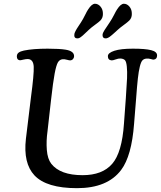

<svg xmlns="http://www.w3.org/2000/svg" viewBox="-20 -963 840 1002"><path d="M443.8 -807.6Q436.5 -800.8 426.5 -791.3Q416.5 -781.7 412.4 -778.1Q408.2 -774.4 402.3 -770Q396.5 -765.6 392.3 -764.2Q388.2 -762.7 383.3 -762.7Q366.7 -762.7 367.7 -780.3Q367.7 -785.2 369.1 -789.8Q370.6 -794.4 374.3 -801.5Q377.9 -808.6 380.9 -813.2Q383.8 -817.9 391.1 -828.9Q398.4 -839.8 402.8 -846.7Q413.6 -863.3 423.8 -884.3Q434.1 -905.3 439.9 -913.6Q459 -943.4 475.6 -943.4Q492.2 -943.4 504.9 -928.2Q517.6 -913.1 517.1 -889.6Q517.1 -869.6 503.9 -856Q495.6 -847.7 475.6 -833.3Q455.6 -818.8 443.8 -807.6ZM594.7 -807.6Q589.4 -802.7 581.3 -795.4Q573.2 -788.1 569.6 -784.9Q565.9 -781.7 560.3 -777.1Q554.7 -772.5 551.8 -770.5Q548.8 -768.6 544.9 -766.4Q541 -764.2 537.6 -763.4Q534.2 -762.7 530.8 -762.7Q515.1 -762.7 515.1 -780.3Q515.1 -786.1 518.6 -793.5Q522 -800.8 525.9 -806.6Q529.8 -812.5 538.3 -825Q546.9 -837.4 552.7 -846.7Q564.5 -864.3 575 -885Q585.4 -905.8 590.8 -913.6Q609.9 -943.4 626.5 -943.4Q643.1 -943.4 655.8 -928.2Q668.5 -913.1 668 -889.6Q668 -869.1 654.8 -856Q646 -847.2 626.2 -832.8Q606.4 -818.4 594.7 -807.6ZM690.4 -449.2 679.7 -316.4Q667 -148.9 612.3 -76.2Q541 19 381.8 19Q222.7 19 159.7 -47.9Q100.6 -111.3 115.2 -238.3L141.6 -455.6Q157.7 -575.2 156 -614.3Q154.3 -653.3 126 -654.8Q116.7 -655.3 102.5 -651.9Q88.4 -648.4 84 -648.4Q67.9 -649.9 67.9 -668.5Q67.9 -681.2 77.1 -688.2Q86.4 -695.3 105 -699.2Q152.3 -709 228.5 -709Q291.5 -709 323.2 -703.6Q366.7 -696.3 366.7 -669.9Q366.7 -662.1 361.6 -655.5Q356.4 -648.9 347.2 -647.9Q342.3 -647.5 329.3 -651.1Q316.4 -654.8 306.6 -653.8Q291 -652.3 282.2 -637.5Q273.4 -622.6 265.1 -578.4Q256.8 -534.2 246.6 -443.4L228 -278.3Q220.7 -227.1 224.4 -180.4Q228 -133.8 247.6 -108.4Q294.4 -48.8 411.1 -48.8Q514.2 -48.8 565.4 -107.9Q616.7 -166.5 627 -318.4L636.7 -450.7Q641.6 -521 643.1 -555.2Q644.5 -589.4 641.8 -615.7Q639.2 -642.1 631.6 -649.4Q624 -656.7 608.9 -657.7Q597.7 -658.2 583.3 -652.8Q568.8 -647.5 562.5 -647.9Q543 -649.4 543 -669.9Q543 -687 576.7 -698Q610.4 -709 673.3 -709Q737.8 -709 768.8 -701.2Q799.8 -693.4 799.8 -673.8Q799.8 -654.3 782.7 -651.9Q778.3 -651.4 767.3 -654.8Q756.3 -658.2 744.1 -657.2Q731.4 -656.2 723.6 -648.2Q715.8 -640.1 709.7 -615.5Q703.6 -590.8 699.5 -553.7Q695.3 -516.6 690.4 -449.2Z"/></svg>

Font: Cooper* Medium
Style: Italic
Weight: 500
Italic angle: -7°
Designer: Owen Earl
Foundry: indestructible type*
Version: Version 0.001